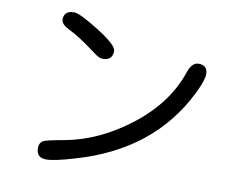

<svg xmlns="http://www.w3.org/2000/svg" viewBox="-80 -820 1160 950"><g transform="rotate(10 500.0 -345.5)"><path d="M218.8 -715.8Q247.1 -715.8 346.7 -653.3Q446.3 -590.8 446.3 -561.5Q446.3 -513.7 396.5 -513.7Q378.9 -513.7 352.5 -534.2Q260.7 -603.5 209 -627Q168 -647.5 168 -670.9Q168 -715.8 218.8 -715.8ZM869.1 -572.3Q915 -572.3 915 -527.3Q915 -497.1 879.9 -425.8Q724.6 -113.3 349.6 -4.9Q249 25.4 208 25.4Q158.2 25.4 158.2 -24.4Q158.2 -48.8 176.8 -60.5Q188.5 -68.4 282.2 -85Q452.1 -116.2 607.4 -236.8Q762.7 -357.4 817.4 -517.6Q835 -572.3 869.1 -572.3Z"/></g></svg>

Font: YuPearl-Regular
Style: Regular
Weight: 400
Designer: Max Yao
Foundry: Max-Everyday
Version: Version 1.011; ttfautohint (v1.8.3)